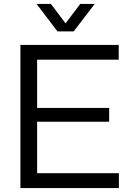

<svg xmlns="http://www.w3.org/2000/svg" viewBox="-20 -958 662 978"><path d="M84 0V-729H584.7V-654.1H149.3L169.1 -674V-55.7L149.3 -75.6H585.6V0ZM149.3 -338V-408.3H536.1V-338ZM272.7 -798.1 166.3 -937.9H239.3L314 -839L388.7 -937.9H462.4L355.3 -798.1Z"/></svg>

Font: Mona Sans ExtraLight
Style: Regular
Weight: 200
Designer: Deni Anggara
Foundry: GitHub
Version: Version 2.000